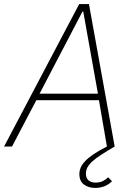

<svg xmlns="http://www.w3.org/2000/svg" viewBox="-36 -718 657 941"><path d="M352 -698H400L526 0Q487 23 460 40.5Q433 58 416.5 73Q400 88 392.5 102.5Q385 117 385 133Q385 155 398 166Q411 177 431 177Q453 177 468 169.5Q483 162 494 151L513 170Q500 184 479 193.5Q458 203 430 203Q398 203 375.5 186.5Q353 170 353 135Q353 119 359.5 103.5Q366 88 381.5 71.5Q397 55 423 37.5Q449 20 488 0L449 -227H142L23 0H-16ZM372 -661H368L158 -259H444Z"/></svg>

Font: IBM Plex Sans ExtLt
Style: Italic
Weight: 200
Italic angle: -11°
Designer: Mike Abbink, Paul van der Laan, Pieter van Rosmalen
Foundry: Bold Monday
Version: Version 3.005